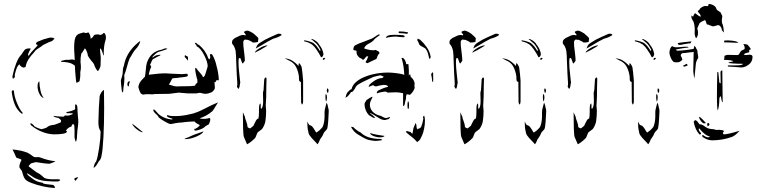

<svg xmlns="http://www.w3.org/2000/svg" viewBox="-20 -644 3834 966"><path d="M384 -476 401 -481 406 -479Q407 -478 411 -478Q416 -478 425 -481Q436 -468 436 -449Q445 -454 448.5 -460Q452 -466 454 -468Q463 -471 469 -471Q477 -471 486 -468Q496 -471 500 -477Q503 -480 507 -476L508 -475Q513 -466 513 -456Q513 -447 510 -439Q502 -413 502 -376V-364Q497 -369 497 -376Q494 -386 487 -400Q483 -400 483 -393Q483 -388 485 -374Q487 -360 487 -351L486 -316L485 -309Q484 -307 480 -297Q476 -287 471 -287Q466 -292 460 -303.5Q454 -315 453 -321Q447 -331 439 -339Q425 -357 422 -364Q422 -371 417 -384Q412 -397 407 -401Q405 -398 399 -388Q393 -378 389 -374Q385 -359 385 -332Q387 -316 387 -306Q387 -293 384 -282V-264Q384 -255 380 -235Q377 -233 372.5 -230.5Q368 -228 364 -228Q363 -233 362 -241.5Q361 -250 361 -254L358 -287L357 -313Q344 -324 330.5 -327.5Q317 -331 304 -332Q291 -333 286 -333L291 -339Q295 -339 304 -341.5Q313 -344 318 -343Q323 -342 330 -343.5Q337 -345 342 -345Q351 -345 356 -341L355 -364Q353 -388 353 -404Q353 -449 363 -462Q369 -472 384 -476ZM43 -262Q50 -296 61.5 -325.5Q73 -355 88 -370Q95 -382 105 -394Q114 -402 135 -400Q125 -382 122 -373Q119 -364 125 -364Q132 -377 169 -415Q169 -417 167 -419Q165 -421 162 -420L161 -423Q161 -433 179 -438Q198 -447 217 -451Q229 -455 235 -455Q243 -455 248.5 -453Q254 -451 254 -448Q250 -446 247 -442.5Q244 -439 243 -438Q226 -433 196 -417Q190 -411 178 -404Q176 -403 166.5 -396.5Q157 -390 150 -379Q136 -365 124 -346.5Q112 -328 109 -308Q107 -306 103.5 -305Q100 -304 97 -304L90 -307Q88 -309 83 -312.5Q78 -316 79 -321Q70 -315 65.5 -304.5Q61 -294 58 -282.5Q55 -271 54 -267L55 -261V-260Q55 -256 52 -252.5Q49 -249 46 -249Q43 -249 43 -254Q42 -259 43 -262ZM169 -210Q169 -191 178 -172.5Q187 -154 200 -151Q189 -164 183.5 -189Q178 -214 178 -235Q169 -229 169 -210ZM54 -119Q66 -90 88 -73Q91 -71 93 -73Q95 -75 93 -78Q79 -92 65 -127Q52 -158 50 -185Q50 -190 46 -190Q44 -190 41.5 -188Q39 -186 39 -182Q40 -170 44 -152Q48 -134 54 -119ZM482 162Q489 154 491 138Q497 112 500.5 44Q504 -24 504 -102Q504 -163 503 -191Q497 -190 489.5 -178.5Q482 -167 481 -156Q477 -113 475 -30Q475 1 485 14Q486 16 486 24Q486 50 479 98.5Q472 147 464 168Q453 181 451 201Q462 194 469.5 180.5Q477 167 482 162ZM136 -14Q161 7 191 19Q221 31 251 32Q281 32 296 29L305 27Q311 26 315.5 21Q320 16 311 13Q325 -5 339 -7Q340 -8 341.5 -13.5Q343 -19 349 -20Q353 -17 354 -10Q355 -3 355 11Q355 25 355 31V48Q356 51 357.5 58.5Q359 66 361 69Q366 64 367 49.5Q368 35 368 32Q368 25 369.5 11.5Q371 -2 372 -7Q374 -21 374 -29Q374 -41 372 -59L370 -84V-94Q370 -110 365 -117L361 -119Q360 -119 359.5 -118Q359 -117 358 -117V-94Q343 -85 314 -80V-79Q314 -74 321 -74Q324 -74 327.5 -74.5Q331 -75 338 -74Q338 -74 342.5 -74Q347 -74 346 -71Q345 -69 339.5 -67.5Q334 -66 330 -64Q326 -62 317.5 -62.5Q309 -63 305 -63Q305 -58 298 -57Q276 -57 249 -61Q249 -57 259 -54L275 -50Q282 -45 285.5 -40.5Q289 -36 285 -28Q281 -26 269.5 -22Q258 -18 253 -16Q244 -16 232.5 -12.5Q221 -9 216 -3Q210 1 189 6Q182 5 166.5 -1.5Q151 -8 150 -13Q149 -15 143 -19.5Q137 -24 135 -24Q133 -24 133 -20.5Q133 -17 136 -14ZM184 149 182 148Q176 146 168.5 146.5Q161 147 158 147Q150 147 136 135Q121 125 118 124Q115 123 89 115Q59 109 43 108Q53 127 61 147Q62 150 74.5 153.5Q87 157 88 161Q75 187 78 199Q79 201 83.5 207Q88 213 90 216Q97 244 105 255.5Q113 267 137 276Q194 298 255 302Q256 301 256 299Q256 294 251.5 289.5Q247 285 243 286Q237 285 225 284Q213 283 205 281Q198 280 197 278.5Q196 277 196 276Q194 275 182 273Q167 270 155.5 263Q144 256 124 240Q120 237 117.5 233Q115 229 118 228Q122 231 129.5 235.5Q137 240 141 243Q154 253 174 259.5Q194 266 213 267Q255 270 273 269Q274 268 278 266Q282 264 283 263Q283 258 272 258H241Q232 258 220 256Q208 254 203 251Q197 245 187 237Q177 229 170 226Q165 224 154.5 216Q144 208 140 205L124 193Q124 190 129.5 185Q135 180 136 178Q141 177 151 174Q161 171 163 172Q211 180 229 180Q232 179 244 174.5Q256 170 259 167Q227 165 184 149ZM373 247Q364 249 359 251Q354 253 354 257Q354 259 359 266Q361 263 366.5 257.5Q372 252 373 247Z M606 -251Q606 -239 605 -230Q604 -221 603 -215Q600 -199 600 -185L594 -178Q588 -226 588 -237Q588 -241 594 -260Q598 -273 598 -289Q598 -291 599 -299Q600 -307 603 -312Q615 -381 675 -430L685 -438Q685 -429 677.5 -416Q670 -403 662 -396Q656 -390 644 -370Q640 -361 633 -352Q626 -336 619 -309Q612 -282 605 -266Q606 -261 606 -251ZM925 -262Q918 -257 910 -257Q906 -257 899 -255.5Q892 -254 890 -255Q884 -253 870 -252Q856 -251 848 -250Q845 -247 839 -234.5Q833 -222 829 -219Q832 -218 846.5 -213.5Q861 -209 870 -209Q877 -210 906 -210Q946 -210 962 -213V-214Q962 -220 967.5 -223.5Q973 -227 973 -228V-243Q971 -246 966.5 -266.5Q962 -287 962 -297Q962 -303 964 -303Q967 -303 971 -296Q975 -290 987 -277Q999 -264 1001 -256Q1007 -256 1011 -265.5Q1015 -275 1018.5 -288.5Q1022 -302 1025 -310Q1025 -332 1007 -367Q989 -402 970 -411Q970 -414 965 -420Q960 -426 960 -429Q964 -429 968.5 -426.5Q973 -424 974 -421Q981 -420 995.5 -404.5Q1010 -389 1014 -380Q1023 -367 1027 -353L1032 -345Q1036 -347 1037.5 -353Q1039 -359 1037 -363V-364Q1036 -365 1036 -367Q1036 -372 1042 -372Q1047 -372 1049 -367Q1056 -355 1060 -344Q1067 -326 1069 -314Q1080 -275 1081 -240L1070 -241L1064 -231Q1055 -230 1060 -223V-218Q1060 -209 1061 -203Q1061 -193 1047 -181Q1027 -172 1014 -172Q1004 -172 992 -176Q990 -177 986 -177Q981 -177 976.5 -176Q972 -175 969 -174H926L879 -178L832 -172L764 -171H758Q753 -169 744 -169.5Q735 -170 732 -170H712Q706 -168 703 -168Q691 -168 685.5 -179Q680 -190 676 -206Q678 -220 684 -229.5Q690 -239 703 -252L709 -258Q711 -267 713 -287Q715 -316 719 -328Q729 -357 747 -373Q765 -389 793 -394Q795 -395 803 -398Q811 -401 814 -401Q816 -401 818.5 -399.5Q821 -398 823 -398Q812 -393 775 -382Q767 -378 761 -372Q761 -372 748 -359Q747 -358 747 -356.5Q747 -355 748 -354Q756 -361 763 -364Q769 -367 775 -367Q785 -370 788 -367Q787 -365 773 -359Q757 -351 749 -346Q747 -344 745 -340Q743 -336 741 -331Q740 -327 735 -319Q736 -317 737.5 -314.5Q739 -312 741 -308Q735 -297 730 -277Q730 -271 729 -268Q781 -275 813 -275Q822 -275 848 -273Q878 -271 896 -271L920 -273Q925 -273 925 -262ZM926 -339V-349Q926 -357 924.5 -359Q923 -361 918 -362Q914 -366 912 -366Q909 -366 909 -358ZM623 -212Q621 -214 621 -217.5Q621 -221 621 -224Q622 -231 628 -235Q630 -238 633 -233Q628 -218 628 -210Q626 -208 623 -212ZM778 -54Q776 -61 768.5 -67Q761 -73 758 -77Q751 -85 751 -90Q751 -93 754 -93Q758 -93 769 -80Q779 -66 799.5 -55.5Q820 -45 844 -43Q848 -43 848 -45Q848 -47 844 -48Q822 -54 820 -60Q819 -66 825 -64Q836 -60 850.5 -60Q865 -60 868 -60L888 -61Q913 -63 952 -73Q978 -81 995 -90Q1053 -120 1077 -129Q1072 -122 1064 -108Q1056 -94 1049 -85Q1017 -58 984 -49Q992 -46 1004 -46Q1014 -46 1026 -48Q1030 -50 1033 -50Q1038 -50 1038 -43Q1038 -38 1037 -35L1031 -19Q1027 -16 1022.5 -14Q1018 -12 1015 -10Q1002 5 971 12Q969 13 964 13Q954 13 959 4Q964 5 974.5 -3Q985 -11 985 -15Q962 -26 959 -33L936 -32Q920 -30 912 -30Q894 -27 883 -27Q878 -27 871 -25.5Q864 -24 861 -24Q845 -20 838 -20Q830 -20 806.5 -34Q783 -48 778 -54ZM657 -13Q646 -21 644 -22Q652 -5 671.5 9Q691 23 699 21ZM929 46Q910 52 908 56Q935 57 967 43.5Q999 30 1004 17Q952 34 929 46Z M1279 -444 1280 -449Q1280 -453 1276 -457Q1272 -460 1264.5 -467.5Q1257 -475 1250 -479Q1246 -481 1238 -485.5Q1230 -490 1222 -490Q1217 -489 1212.5 -487Q1208 -485 1208 -483Q1207 -481 1210.5 -477.5Q1214 -474 1216 -471Q1217 -469 1216.5 -467.5Q1216 -466 1215 -466Q1209 -468 1202 -468Q1196 -468 1188 -465Q1186 -464 1179.5 -461Q1173 -458 1167 -455Q1163 -454 1160 -451Q1152 -446 1149 -440Q1146 -434 1148 -424Q1149 -422 1152 -419Q1155 -416 1157 -412Q1164 -398 1165.5 -386.5Q1167 -375 1167.5 -363Q1168 -351 1168 -345Q1171 -261 1174 -224Q1174 -214 1172 -208Q1173 -207 1175.5 -202Q1178 -197 1181 -197Q1182 -199 1183 -202Q1184 -205 1185 -207Q1185 -211 1187 -219Q1189 -227 1189 -231Q1189 -234 1188 -235Q1188 -240 1184 -273Q1180 -306 1180 -330Q1180 -348 1182 -351L1187 -352Q1190 -353 1194 -339Q1198 -325 1201 -325Q1204 -325 1205 -329Q1209 -333 1212 -339Q1212 -352 1208 -384Q1203 -416 1204 -435Q1206 -440 1210 -444Q1211 -445 1214 -445Q1217 -445 1220.5 -444Q1224 -443 1226 -444Q1232 -442 1240.5 -437.5Q1249 -433 1252 -430Q1269 -430 1278 -433ZM1292 -414Q1333 -439 1354 -449Q1384 -457 1397 -468Q1395 -476 1378 -474Q1372 -471 1342 -458Q1312 -445 1290 -430Q1280 -424 1275.5 -418Q1271 -412 1267 -400Q1288 -412 1292 -414ZM1523 -433Q1532 -431 1550 -420Q1563 -409 1572 -395Q1588 -372 1594 -358Q1595 -356 1597 -356Q1601 -356 1604.5 -362Q1608 -368 1607 -375Q1602 -400 1586 -419Q1583 -422 1582.5 -424Q1582 -426 1581 -427Q1573 -436 1563 -442Q1553 -448 1547 -448Q1546 -448 1546 -447Q1546 -446 1552 -442Q1558 -438 1561 -434Q1579 -422 1592 -394Q1593 -390 1590 -387Q1580 -403 1573.5 -411Q1567 -419 1556 -428Q1534 -438 1513 -441Q1511 -441 1510 -440Q1509 -439 1509 -438Q1511 -435 1523 -433ZM1312 -406Q1325 -413 1326 -416Q1308 -415 1286 -401.5Q1264 -388 1262 -379Q1290 -392 1312 -406ZM1609 -343Q1614 -346 1616 -351Q1616 -353 1611 -353Q1604 -353 1604 -345Q1604 -343 1609 -343ZM1433 -340Q1457 -330 1468.5 -309Q1480 -288 1484 -259Q1484 -244 1485 -240Q1486 -233 1494 -232Q1494 -161 1495 -128Q1496 -127 1497 -123Q1498 -119 1499 -118Q1502 -119 1503.5 -123.5Q1505 -128 1505 -132V-239L1504 -251Q1502 -277 1498 -305Q1497 -310 1490 -321Q1489 -323 1487 -324Q1485 -325 1484 -327Q1482 -320 1482 -312Q1463 -332 1446.5 -341Q1430 -350 1412 -350Q1416 -349 1422.5 -345.5Q1429 -342 1433 -340ZM1207 45Q1210 53 1223 82Q1241 73 1263 51Q1266 48 1269.5 37.5Q1273 27 1275 24Q1279 19 1289 12.5Q1299 6 1302 0Q1315 -22 1316 -41Q1317 -49 1318 -60Q1319 -71 1319 -86Q1319 -95 1317 -113Q1320 -146 1320 -210Q1321 -223 1321 -247Q1321 -254 1317 -254Q1314 -254 1311.5 -250Q1309 -246 1309 -239Q1309 -238 1306 -190Q1305 -187 1304 -183.5Q1303 -180 1303 -175L1304 -135Q1304 -110 1297 -99Q1296 -97 1294 -97Q1292 -97 1292 -100Q1292 -123 1291 -123Q1283 -123 1283 -95V-81Q1283 -57 1280 -47Q1274 -47 1269.5 -40Q1265 -33 1261 -24Q1257 -15 1255 -11L1239 2Q1226 -1 1225 -7Q1225 -13 1222.5 -22.5Q1220 -32 1217 -39Q1214 -44 1212 -57Q1210 -61 1207 -68Q1204 -75 1202 -79Q1202 -35 1203 0.5Q1204 36 1207 45ZM1624 -190Q1624 -192 1626 -200Q1633 -196 1633 -190L1631 -177L1626 -179Q1624 -187 1624 -190ZM1623 -168Q1625 -163 1625 -153Q1625 -142 1621 -133Q1616 -142 1618 -171Q1619 -170 1620.5 -169Q1622 -168 1623 -168ZM1531 18Q1531 26 1537 36Q1545 48 1562 65Q1574 77 1577 82Q1583 76 1586.5 66Q1590 56 1594 52Q1604 39 1609 25Q1610 22 1618 14Q1626 6 1627 1Q1632 -24 1634 -84Q1634 -96 1631 -102Q1630 -107 1628.5 -114.5Q1627 -122 1623 -127Q1621 -118 1617 -104Q1613 -90 1613 -81V-60Q1613 -30 1604 -7Q1602 -3 1596 3Q1590 9 1587 12Q1577 20 1572 23Q1569 21 1563.5 11Q1558 1 1552 -6Q1546 -13 1536 -15Q1530 -23 1526 -33Q1526 1 1531 18Z M2026 -474H2027Q2032 -474 2033 -481Q2014 -486 1989 -486Q1986 -485 1985.5 -482Q1985 -479 1989 -477Q2014 -477 2026 -474ZM1758 -396Q1758 -412 1769 -417Q1783 -425 1815 -436L1846 -448Q1850 -449 1856.5 -453Q1863 -457 1866 -459Q1878 -468 1888 -472Q1890 -471 1889.5 -468Q1889 -465 1887 -464Q1882 -462 1876 -456.5Q1870 -451 1865 -448Q1859 -438 1842 -428Q1813 -414 1813 -400Q1817 -398 1828 -395.5Q1839 -393 1844 -392L1859 -391Q1864 -391 1870 -393Q1874 -390 1879 -388Q1884 -386 1886.5 -383.5Q1889 -381 1889 -376Q1882 -370 1878.5 -359.5Q1875 -349 1873 -347Q1846 -335 1829 -326Q1822 -328 1819 -331Q1827 -343 1833 -361Q1822 -361 1821 -357Q1814 -347 1806 -342Q1805 -345 1799.5 -348.5Q1794 -352 1791 -352Q1780 -361 1776.5 -368.5Q1773 -376 1774 -385Q1774 -387 1772.5 -388.5Q1771 -390 1769 -390Q1762 -390 1758 -393ZM1924 -454Q1948 -460 1976 -460Q1984 -458 1996.5 -457.5Q2009 -457 2011 -456Q2011 -459 2017 -460L2015 -464Q2008 -468 1993 -468L1965 -469Q1941 -469 1930 -464Q1924 -460 1921 -457ZM2081 -438Q2084 -436 2086 -429Q2088 -422 2090 -419Q2093 -415 2105.5 -408.5Q2118 -402 2121 -399Q2128 -390 2131.5 -380Q2135 -370 2138 -355Q2139 -354 2140 -351.5Q2141 -349 2142 -346Q2149 -356 2146 -362Q2142 -385 2127 -406.5Q2112 -428 2095 -443Q2093 -445 2088.5 -446.5Q2084 -448 2080 -450Q2081 -448 2080 -444Q2079 -440 2081 -438ZM1858 -216 1835 -207V-209Q1835 -211 1838 -217Q1857 -236 1881 -247Q1895 -252 1902 -251Q1910 -255 1910 -259Q1908 -259 1902 -262Q1896 -265 1893 -265Q1890 -265 1876.5 -261.5Q1863 -258 1859 -257Q1845 -250 1835 -246Q1806 -233 1788 -222.5Q1770 -212 1767 -200Q1765 -198 1759.5 -189.5Q1754 -181 1749 -181H1746Q1743 -175 1734.5 -165Q1726 -155 1718 -152Q1722 -170 1727 -178Q1739 -192 1749 -196Q1753 -216 1772.5 -232.5Q1792 -249 1822 -260Q1834 -265 1855 -270Q1893 -279 1933 -279Q1947 -279 1969 -276.5Q1991 -274 2007 -270L2014 -267Q2012 -315 2001 -350L2000 -352Q2000 -353 2002 -353Q2008 -353 2011 -350Q2021 -340 2024 -321Q2027 -322 2035 -321Q2038 -291 2037 -264Q2038 -264 2039.5 -267Q2041 -270 2043 -271Q2046 -264 2046 -258Q2050 -255 2053 -251Q2057 -248 2061.5 -239Q2066 -230 2066 -224L2065 -212Q2068 -204 2063.5 -194Q2059 -184 2052 -176Q2045 -168 2042 -167L2026 -170L2023 -159Q2024 -150 2020.5 -139Q2017 -128 2017 -124Q2016 -117 2014.5 -114.5Q2013 -112 2008 -110V-175Q1988 -179 1982 -179Q1978 -180 1967 -179.5Q1956 -179 1952 -179L1930 -178Q1924 -184 1915 -183Q1912 -182 1902 -181Q1892 -180 1876 -174V-177Q1876 -187 1890 -192Q1912 -203 1932 -207V-208Q1932 -216 1911 -217Q1891 -215 1871 -209Q1858 -212 1858 -216ZM2158 -231Q2159 -232 2159.5 -233.5Q2160 -235 2159 -236Q2160 -243 2159.5 -257Q2159 -271 2159 -278Q2157 -280 2157 -280Q2155 -280 2152.5 -276Q2150 -272 2149 -271Q2149 -269 2151.5 -258Q2154 -247 2154 -237Q2157 -231 2158 -231ZM1824 -141Q1827 -142 1837.5 -149.5Q1848 -157 1855 -157Q1854 -154 1849.5 -145.5Q1845 -137 1843 -130.5Q1841 -124 1841 -118Q1841 -90 1866 -73Q1880 -64 1896 -61Q1899 -60 1907.5 -55Q1916 -50 1921 -50Q1927 -50 1943 -56Q1941 -48 1933 -44Q1929 -44 1924 -42Q1919 -40 1915 -40Q1904 -41 1896.5 -44.5Q1889 -48 1877 -56Q1862 -66 1844 -75L1842 -73L1855 -64L1868 -52L1864 -51Q1857 -51 1852 -55Q1847 -59 1846 -59L1837 -64Q1826 -75 1820 -90Q1814 -105 1814 -120Q1814 -126 1818 -131Q1822 -136 1824 -141ZM2036 -133Q2038 -121 2038 -113Q2038 -100 2034 -95Q2030 -96 2030 -113Q2030 -125 2031 -130Q2032 -133 2036 -133ZM2025 15Q2029 15 2035 17.5Q2041 20 2045 19Q2045 21 2049 24Q2053 27 2054 30Q2056 27 2057.5 16.5Q2059 6 2060 1Q2069 -22 2071 -25Q2076 -18 2076 -4Q2076 -1 2077.5 1.5Q2079 4 2079 7Q2083 4 2089.5 2Q2096 0 2099 -6Q2106 -22 2110 -47L2108 -55Q2108 -57 2110.5 -59Q2113 -61 2114 -62Q2118 -53 2118 -38Q2118 -16 2114 2Q2110 24 2103.5 37.5Q2097 51 2096 53Q2093 61 2079 71Q2068 58 2055 47.5Q2042 37 2038 34L2023 21ZM1749 0Q1763 22 1780 32L1802 45Q1826 59 1840 61L1857 64Q1861 65 1870 65Q1881 65 1903 61Q1901 56 1894 55Q1827 55 1795 23Q1784 18 1772.5 9Q1761 0 1757 -5Q1751 -5 1748 -6Q1746 -3 1749 0ZM1893 47Q1909 47 1915 40Q1907 39 1880 34.5Q1853 30 1842 25Q1843 34 1859.5 40.5Q1876 47 1893 47Z M2373 -444 2374 -449Q2374 -453 2370 -457Q2366 -460 2358.5 -467.5Q2351 -475 2344 -479Q2340 -481 2332 -485.5Q2324 -490 2316 -490Q2311 -489 2306.5 -487Q2302 -485 2302 -483Q2301 -481 2304.5 -477.5Q2308 -474 2310 -471Q2311 -469 2310.5 -467.5Q2310 -466 2309 -466Q2303 -468 2296 -468Q2290 -468 2282 -465Q2280 -464 2273.5 -461Q2267 -458 2261 -455Q2257 -454 2254 -451Q2246 -446 2243 -440Q2240 -434 2242 -424Q2243 -422 2246 -419Q2249 -416 2251 -412Q2258 -398 2259.5 -386.5Q2261 -375 2261.5 -363Q2262 -351 2262 -345Q2265 -261 2268 -224Q2268 -214 2266 -208Q2267 -207 2269.5 -202Q2272 -197 2275 -197Q2276 -199 2277 -202Q2278 -205 2279 -207Q2279 -211 2281 -219Q2283 -227 2283 -231Q2283 -234 2282 -235Q2282 -240 2278 -273Q2274 -306 2274 -330Q2274 -348 2276 -351L2281 -352Q2284 -353 2288 -339Q2292 -325 2295 -325Q2298 -325 2299 -329Q2303 -333 2306 -339Q2306 -352 2302 -384Q2297 -416 2298 -435Q2300 -440 2304 -444Q2305 -445 2308 -445Q2311 -445 2314.5 -444Q2318 -443 2320 -444Q2326 -442 2334.5 -437.5Q2343 -433 2346 -430Q2363 -430 2372 -433ZM2386 -414Q2427 -439 2448 -449Q2478 -457 2491 -468Q2489 -476 2472 -474Q2466 -471 2436 -458Q2406 -445 2384 -430Q2374 -424 2369.5 -418Q2365 -412 2361 -400Q2382 -412 2386 -414ZM2617 -433Q2626 -431 2644 -420Q2657 -409 2666 -395Q2682 -372 2688 -358Q2689 -356 2691 -356Q2695 -356 2698.5 -362Q2702 -368 2701 -375Q2696 -400 2680 -419Q2677 -422 2676.5 -424Q2676 -426 2675 -427Q2667 -436 2657 -442Q2647 -448 2641 -448Q2640 -448 2640 -447Q2640 -446 2646 -442Q2652 -438 2655 -434Q2673 -422 2686 -394Q2687 -390 2684 -387Q2674 -403 2667.5 -411Q2661 -419 2650 -428Q2628 -438 2607 -441Q2605 -441 2604 -440Q2603 -439 2603 -438Q2605 -435 2617 -433ZM2406 -406Q2419 -413 2420 -416Q2402 -415 2380 -401.5Q2358 -388 2356 -379Q2384 -392 2406 -406ZM2703 -343Q2708 -346 2710 -351Q2710 -353 2705 -353Q2698 -353 2698 -345Q2698 -343 2703 -343ZM2527 -340Q2551 -330 2562.5 -309Q2574 -288 2578 -259Q2578 -244 2579 -240Q2580 -233 2588 -232Q2588 -161 2589 -128Q2590 -127 2591 -123Q2592 -119 2593 -118Q2596 -119 2597.5 -123.5Q2599 -128 2599 -132V-239L2598 -251Q2596 -277 2592 -305Q2591 -310 2584 -321Q2583 -323 2581 -324Q2579 -325 2578 -327Q2576 -320 2576 -312Q2557 -332 2540.5 -341Q2524 -350 2506 -350Q2510 -349 2516.5 -345.5Q2523 -342 2527 -340ZM2301 45Q2304 53 2317 82Q2335 73 2357 51Q2360 48 2363.5 37.5Q2367 27 2369 24Q2373 19 2383 12.5Q2393 6 2396 0Q2409 -22 2410 -41Q2411 -49 2412 -60Q2413 -71 2413 -86Q2413 -95 2411 -113Q2414 -146 2414 -210Q2415 -223 2415 -247Q2415 -254 2411 -254Q2408 -254 2405.5 -250Q2403 -246 2403 -239Q2403 -238 2400 -190Q2399 -187 2398 -183.5Q2397 -180 2397 -175L2398 -135Q2398 -110 2391 -99Q2390 -97 2388 -97Q2386 -97 2386 -100Q2386 -123 2385 -123Q2377 -123 2377 -95V-81Q2377 -57 2374 -47Q2368 -47 2363.5 -40Q2359 -33 2355 -24Q2351 -15 2349 -11L2333 2Q2320 -1 2319 -7Q2319 -13 2316.5 -22.5Q2314 -32 2311 -39Q2308 -44 2306 -57Q2304 -61 2301 -68Q2298 -75 2296 -79Q2296 -35 2297 0.5Q2298 36 2301 45ZM2718 -190Q2718 -192 2720 -200Q2727 -196 2727 -190L2725 -177L2720 -179Q2718 -187 2718 -190ZM2717 -168Q2719 -163 2719 -153Q2719 -142 2715 -133Q2710 -142 2712 -171Q2713 -170 2714.5 -169Q2716 -168 2717 -168ZM2625 18Q2625 26 2631 36Q2639 48 2656 65Q2668 77 2671 82Q2677 76 2680.5 66Q2684 56 2688 52Q2698 39 2703 25Q2704 22 2712 14Q2720 6 2721 1Q2726 -24 2728 -84Q2728 -96 2725 -102Q2724 -107 2722.5 -114.5Q2721 -122 2717 -127Q2715 -118 2711 -104Q2707 -90 2707 -81V-60Q2707 -30 2698 -7Q2696 -3 2690 3Q2684 9 2681 12Q2671 20 2666 23Q2663 21 2657.5 11Q2652 1 2646 -6Q2640 -13 2630 -15Q2624 -23 2620 -33Q2620 1 2625 18Z M2943 -444 2944 -449Q2944 -453 2940 -457Q2936 -460 2928.5 -467.5Q2921 -475 2914 -479Q2910 -481 2902 -485.5Q2894 -490 2886 -490Q2881 -489 2876.5 -487Q2872 -485 2872 -483Q2871 -481 2874.5 -477.5Q2878 -474 2880 -471Q2881 -469 2880.5 -467.5Q2880 -466 2879 -466Q2873 -468 2866 -468Q2860 -468 2852 -465Q2850 -464 2843.5 -461Q2837 -458 2831 -455Q2827 -454 2824 -451Q2816 -446 2813 -440Q2810 -434 2812 -424Q2813 -422 2816 -419Q2819 -416 2821 -412Q2828 -398 2829.5 -386.5Q2831 -375 2831.5 -363Q2832 -351 2832 -345Q2835 -261 2838 -224Q2838 -214 2836 -208Q2837 -207 2839.5 -202Q2842 -197 2845 -197Q2846 -199 2847 -202Q2848 -205 2849 -207Q2849 -211 2851 -219Q2853 -227 2853 -231Q2853 -234 2852 -235Q2852 -240 2848 -273Q2844 -306 2844 -330Q2844 -348 2846 -351L2851 -352Q2854 -353 2858 -339Q2862 -325 2865 -325Q2868 -325 2869 -329Q2873 -333 2876 -339Q2876 -352 2872 -384Q2867 -416 2868 -435Q2870 -440 2874 -444Q2875 -445 2878 -445Q2881 -445 2884.5 -444Q2888 -443 2890 -444Q2896 -442 2904.5 -437.5Q2913 -433 2916 -430Q2933 -430 2942 -433ZM2956 -414Q2997 -439 3018 -449Q3048 -457 3061 -468Q3059 -476 3042 -474Q3036 -471 3006 -458Q2976 -445 2954 -430Q2944 -424 2939.5 -418Q2935 -412 2931 -400Q2952 -412 2956 -414ZM3187 -433Q3196 -431 3214 -420Q3227 -409 3236 -395Q3252 -372 3258 -358Q3259 -356 3261 -356Q3265 -356 3268.5 -362Q3272 -368 3271 -375Q3266 -400 3250 -419Q3247 -422 3246.5 -424Q3246 -426 3245 -427Q3237 -436 3227 -442Q3217 -448 3211 -448Q3210 -448 3210 -447Q3210 -446 3216 -442Q3222 -438 3225 -434Q3243 -422 3256 -394Q3257 -390 3254 -387Q3244 -403 3237.5 -411Q3231 -419 3220 -428Q3198 -438 3177 -441Q3175 -441 3174 -440Q3173 -439 3173 -438Q3175 -435 3187 -433ZM2976 -406Q2989 -413 2990 -416Q2972 -415 2950 -401.5Q2928 -388 2926 -379Q2954 -392 2976 -406ZM3273 -343Q3278 -346 3280 -351Q3280 -353 3275 -353Q3268 -353 3268 -345Q3268 -343 3273 -343ZM3097 -340Q3121 -330 3132.5 -309Q3144 -288 3148 -259Q3148 -244 3149 -240Q3150 -233 3158 -232Q3158 -161 3159 -128Q3160 -127 3161 -123Q3162 -119 3163 -118Q3166 -119 3167.5 -123.5Q3169 -128 3169 -132V-239L3168 -251Q3166 -277 3162 -305Q3161 -310 3154 -321Q3153 -323 3151 -324Q3149 -325 3148 -327Q3146 -320 3146 -312Q3127 -332 3110.5 -341Q3094 -350 3076 -350Q3080 -349 3086.5 -345.5Q3093 -342 3097 -340ZM2871 45Q2874 53 2887 82Q2905 73 2927 51Q2930 48 2933.5 37.5Q2937 27 2939 24Q2943 19 2953 12.5Q2963 6 2966 0Q2979 -22 2980 -41Q2981 -49 2982 -60Q2983 -71 2983 -86Q2983 -95 2981 -113Q2984 -146 2984 -210Q2985 -223 2985 -247Q2985 -254 2981 -254Q2978 -254 2975.5 -250Q2973 -246 2973 -239Q2973 -238 2970 -190Q2969 -187 2968 -183.5Q2967 -180 2967 -175L2968 -135Q2968 -110 2961 -99Q2960 -97 2958 -97Q2956 -97 2956 -100Q2956 -123 2955 -123Q2947 -123 2947 -95V-81Q2947 -57 2944 -47Q2938 -47 2933.5 -40Q2929 -33 2925 -24Q2921 -15 2919 -11L2903 2Q2890 -1 2889 -7Q2889 -13 2886.5 -22.5Q2884 -32 2881 -39Q2878 -44 2876 -57Q2874 -61 2871 -68Q2868 -75 2866 -79Q2866 -35 2867 0.5Q2868 36 2871 45ZM3288 -190Q3288 -192 3290 -200Q3297 -196 3297 -190L3295 -177L3290 -179Q3288 -187 3288 -190ZM3287 -168Q3289 -163 3289 -153Q3289 -142 3285 -133Q3280 -142 3282 -171Q3283 -170 3284.5 -169Q3286 -168 3287 -168ZM3195 18Q3195 26 3201 36Q3209 48 3226 65Q3238 77 3241 82Q3247 76 3250.5 66Q3254 56 3258 52Q3268 39 3273 25Q3274 22 3282 14Q3290 6 3291 1Q3296 -24 3298 -84Q3298 -96 3295 -102Q3294 -107 3292.5 -114.5Q3291 -122 3287 -127Q3285 -118 3281 -104Q3277 -90 3277 -81V-60Q3277 -30 3268 -7Q3266 -3 3260 3Q3254 9 3251 12Q3241 20 3236 23Q3233 21 3227.5 11Q3222 1 3216 -6Q3210 -13 3200 -15Q3194 -23 3190 -33Q3190 1 3195 18Z M3611 -499Q3610 -504 3605 -510.5Q3600 -517 3594 -518L3572 -512Q3565 -510 3554.5 -515.5Q3544 -521 3537 -521Q3535 -523 3532.5 -532Q3530 -541 3527 -543Q3524 -542 3515 -537.5Q3506 -533 3500 -528L3488 -501Q3492 -491 3492 -479Q3492 -463 3483 -452Q3480 -452 3477.5 -461.5Q3475 -471 3475 -476Q3478 -523 3465 -542Q3457 -553 3459 -566L3467 -560Q3471 -572 3477 -578Q3494 -564 3505 -559Q3505 -570 3503 -571Q3494 -580 3490 -589Q3494 -590 3498 -594.5Q3502 -599 3503 -602Q3518 -614 3530 -614Q3535 -614 3538 -613Q3543 -613 3544 -617Q3544 -622 3546 -624Q3562 -624 3577 -612Q3581 -609 3583 -603Q3585 -597 3587 -594Q3591 -591 3597 -587.5Q3603 -584 3605 -582L3613 -566Q3614 -564 3614 -560Q3614 -556 3612.5 -549.5Q3611 -543 3612 -538Q3612 -536 3612 -533Q3612 -530 3613 -527Q3620 -516 3622 -481Q3620 -481 3617 -486Q3614 -491 3612 -491ZM3623 -431Q3646 -431 3659 -430Q3687 -428 3695 -429Q3690 -436 3665.5 -439Q3641 -442 3624 -440ZM3394 -428Q3402 -430 3459 -436L3454 -426Q3445 -426 3435.5 -424Q3426 -422 3422 -422Q3419 -421 3412 -419.5Q3405 -418 3400 -418Q3394 -418 3391 -422Q3389 -427 3394 -428ZM3669 -336Q3667 -334 3657.5 -332.5Q3648 -331 3646 -330V-327Q3669 -324 3690 -323.5Q3711 -323 3719 -323Q3713 -317 3709 -317Q3698 -315 3679 -315H3645Q3642 -315 3641.5 -312.5Q3641 -310 3645 -309Q3686 -307 3703 -305Q3723 -302 3744.5 -317Q3766 -332 3766 -356V-361Q3766 -363 3761 -367Q3755 -369 3753 -369Q3748 -369 3743 -368Q3738 -367 3733 -367Q3725 -367 3722 -370Q3727 -375 3732 -376.5Q3737 -378 3749 -381Q3751 -384 3749 -392Q3751 -393 3754 -394.5Q3757 -396 3758 -397Q3751 -409 3740 -420L3720 -423Q3727 -410 3727 -403Q3727 -398 3724.5 -396Q3722 -394 3716 -392Q3710 -390 3709 -387Q3706 -386 3702 -378Q3698 -370 3695 -368Q3693 -367 3684 -367L3641 -368Q3635 -368 3625 -363Q3625 -360 3624.5 -353.5Q3624 -347 3622 -343Q3637 -343 3652 -341Q3667 -339 3669 -336ZM3476 -272Q3481 -320 3481 -323Q3481 -328 3485 -338Q3489 -348 3493 -352Q3493 -360 3491 -370Q3489 -380 3489 -387Q3489 -391 3485 -396.5Q3481 -402 3481 -405L3474 -414L3470 -398Q3460 -396 3446 -394Q3411 -389 3388 -389Q3385 -389 3383.5 -390.5Q3382 -392 3381 -395Q3386 -396 3404.5 -399.5Q3423 -403 3444 -405Q3443 -408 3440 -408.5Q3437 -409 3433 -409Q3429 -409 3426 -409Q3419 -409 3400.5 -407Q3382 -405 3373 -407Q3369 -408 3366 -410Q3363 -412 3360 -411Q3355 -407 3351.5 -397.5Q3348 -388 3348 -379Q3348 -369 3354.5 -354Q3361 -339 3370 -332Q3379 -329 3394 -331Q3399 -332 3405.5 -336.5Q3412 -341 3413 -344L3412 -348Q3410 -359 3406 -360L3405 -368L3410 -375Q3414 -377 3419 -377Q3427 -377 3438 -379Q3449 -381 3455 -381Q3462 -381 3470 -383L3468 -288Q3468 -285 3469.5 -271.5Q3471 -258 3474 -250ZM3415 -312Q3423 -308 3425 -309L3438 -314Q3441 -316 3440 -317L3434 -323ZM3587 -154Q3587 -100 3591 -89Q3594 -92 3596.5 -109.5Q3599 -127 3599 -140Q3599 -160 3607 -159Q3608 -155 3610 -142Q3612 -129 3616 -130L3614 -291Q3610 -289 3607.5 -287Q3605 -285 3605 -281L3606 -226Q3601 -223 3599 -231Q3598 -237 3597.5 -248Q3597 -259 3595 -272Q3595 -279 3593.5 -280.5Q3592 -282 3589 -282Q3587 -206 3587 -154ZM3509 -32Q3510 -31 3515 -26.5Q3520 -22 3526 -24Q3530 -21 3530 -27Q3513 -46 3503 -54Q3500 -57 3498.5 -56Q3497 -55 3498 -50Q3501 -42 3509 -32ZM3470 -31Q3478 10 3499 32L3501 33Q3504 33 3506.5 30Q3509 27 3506 25Q3490 7 3498 2Q3527 38 3552 43Q3549 47 3544 47Q3532 47 3518 36L3516 35Q3513 35 3513 39.5Q3513 44 3516 46Q3540 62 3563 62Q3614 62 3662 45Q3679 39 3701 14Q3638 33 3620 32Q3619 31 3617.5 27Q3616 23 3618 22Q3622 19 3622 16Q3622 13 3615 11Q3603 9 3597 9Q3590 9 3588 10H3585Q3582 10 3577 8Q3572 6 3568 6Q3561 6 3554 4.5Q3547 3 3543 2Q3535 -1 3517 -14Q3514 -16 3508.5 -17.5Q3503 -19 3499 -19Q3496 -23 3491.5 -29Q3487 -35 3484 -37L3477 -40ZM3540 -8Q3547 -12 3548.5 -14.5Q3550 -17 3548 -22Q3544 -26 3542 -26Q3538 -23 3538 -20Q3540 -10 3540 -8Z"/></svg>

Font: BM Euljiro oraeorae
Style: Regular
Weight: 400
Designer: Bongjin Kim; Bomjun Kim; Myungsoo Han; Hyesun Chae; Mikyoung Jeong; Wujin Sim; Minjae Kang; Suwha Jang;
Foundry: Sandoll Inc.
Version: Version 1.000;hotconv 1.0.109;makeexe 2.5.65596